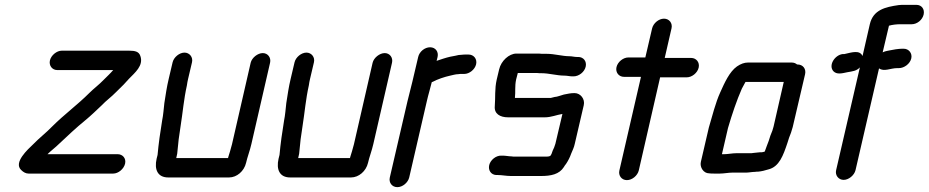

<svg xmlns="http://www.w3.org/2000/svg" viewBox="-20 -711 3831 792"><path d="M216 -422H447C435 -408 422 -396 408 -382C389 -362 367 -346 348 -327C300 -279 244 -238 196 -190C170 -163 142 -142 117 -116C95 -95 35 -41 67 -10C77 0 87 5 98 5H447C468 5 491 -14 496 -36C501 -58 486 -75 465 -75H176C191 -90 209 -103 224 -118C259 -151 294 -184 332 -215C353 -232 380 -258 400 -277C409 -286 418 -295 428 -303C449 -320 470 -343 490 -362C499 -372 506 -380 512 -386C536 -411 573 -440 559 -480C553 -498 538 -502 512 -502H235C214 -502 191 -483 186 -462C181 -441 195 -422 216 -422Z M692 -454 676 -386C668 -353 663 -318 658 -286C656 -268 653 -233 649 -215C641 -167 634 -117 630 -72L626 -56C616 -12 630 21 674 21H925C957 21 987 -5 995 -39C1000 -62 1011 -90 1017 -117L1094 -452C1099 -473 1085 -492 1064 -492C1043 -492 1019 -473 1014 -452L937 -116C933 -99 925 -74 921 -61V-59H707L711 -77L713 -97C715 -111 715 -121 717 -136L725 -191C734 -247 738 -301 751 -359C752 -368 754 -377 756 -386L772 -454C777 -475 762 -494 741 -494C720 -494 697 -475 692 -454Z M1195 -454 1179 -386C1171 -353 1166 -318 1161 -286C1159 -268 1156 -233 1152 -215C1144 -167 1137 -117 1133 -72L1129 -56C1119 -12 1133 21 1177 21H1428C1460 21 1490 -5 1498 -39C1503 -62 1514 -90 1520 -117L1597 -452C1602 -473 1588 -492 1567 -492C1546 -492 1522 -473 1517 -452L1440 -116C1436 -99 1428 -74 1424 -61V-59H1210L1214 -77L1216 -97C1218 -111 1218 -121 1220 -136L1228 -191C1237 -247 1241 -301 1254 -359C1255 -368 1257 -377 1259 -386L1275 -454C1280 -475 1265 -494 1244 -494C1223 -494 1200 -475 1195 -454Z M1705 -476 1681 -374C1675 -350 1667 -319 1661 -294L1588 21C1583 42 1597 61 1619 61C1641 61 1663 42 1668 21L1741 -295C1746 -318 1756 -350 1761 -372C1762 -373 1763 -373 1764 -373C1784 -384 1814 -394 1837 -399C1847 -401 1859 -405 1870 -405C1875 -406 1880 -406 1885 -406H1895C1916 -406 1939 -424 1944 -446C1949 -468 1934 -486 1913 -486H1903C1896 -486 1890 -486 1884 -485C1877 -485 1868 -484 1858 -481L1837 -477C1819 -473 1799 -466 1781 -460L1785 -476C1790 -498 1776 -516 1754 -516C1732 -516 1710 -498 1705 -476Z M2365 -476H2359C2350 -476 2339 -479 2330 -479C2299 -479 2268 -489 2235 -489H2215C2208 -490 2201 -490 2195 -490H2110C2080 -490 2047 -460 2039 -425L2029 -383C2020 -344 2024 -309 2021 -273C2018 -242 2042 -227 2076 -227H2227C2254 -227 2275 -237 2300 -241L2271 -118C2268 -107 2264 -98 2260 -90L2255 -76C2254 -74 2253 -72 2251 -69C2250 -69 2247 -66 2245 -66C2240 -65 2235 -65 2230 -65H2105C2100 -65 2094 -65 2089 -66C2079 -66 2065 -69 2054 -69H2048C2026 -70 2003 -51 1998 -30C1993 -8 2006 10 2027 11H2034C2050 11 2069 15 2087 15H2212C2253 15 2287 8 2306 -22C2308 -26 2311 -30 2315 -35C2323 -47 2331 -62 2336 -77C2341 -89 2348 -103 2351 -118L2388 -277C2394 -302 2375 -327 2350 -327C2333 -327 2322 -324 2306 -321C2297 -319 2278 -311 2268 -311C2263 -310 2257 -308 2252 -307H2104C2107 -333 2103 -355 2109 -383L2116 -410H2194C2201 -409 2207 -409 2214 -409C2245 -409 2277 -399 2309 -399C2319 -399 2331 -396 2340 -396H2346C2368 -396 2391 -414 2396 -436C2401 -458 2387 -476 2365 -476Z M2670 -594 2642 -474H2572C2551 -474 2528 -456 2523 -434C2518 -412 2533 -394 2554 -394H2624L2535 -8C2530 13 2544 32 2566 32C2588 32 2610 13 2615 -8L2703 -392H2813C2834 -392 2857 -410 2862 -432C2867 -454 2852 -472 2831 -472H2722L2750 -594C2755 -615 2741 -634 2719 -634C2697 -634 2675 -615 2670 -594Z M3123 -83C3118 -83 3113 -83 3106 -82L3087 -80C3082 -79 3079 -79 3076 -79H3017C3002 -79 2982 -75 2968 -75H2958L2983 -183C3000 -241 3019 -297 3040 -345L3054 -371C3055 -372 3055 -372 3055 -373H3213L3171 -189C3168 -180 3167 -175 3166 -172C3164 -167 3161 -160 3158 -152L3151 -130C3145 -116 3141 -102 3135 -87V-86C3131 -85 3127 -83 3123 -83ZM2905 4C2910 5 2918 5 2927 5H2950C2965 5 2986 1 3001 1H3058C3069 1 3082 -2 3094 -2C3099 -3 3105 -3 3108 -3C3120 -4 3137 -8 3149 -12C3195 -23 3211 -71 3228 -121L3235 -143C3242 -160 3244 -166 3250 -187L3301 -405C3306 -427 3292 -445 3270 -445H3268C3262 -450 3255 -453 3246 -453H3065C3051 -453 3036 -448 3020 -437C2989 -415 2969 -370 2951 -330C2931 -286 2919 -235 2904 -185L2871 -43C2866 -21 2882 4 2905 4Z M3460 31C3481 31 3504 12 3509 -9L3606 -429C3627 -414 3653 -430 3681 -430H3688C3710 -430 3734 -448 3739 -470C3744 -491 3729 -510 3708 -510H3701C3687 -510 3662 -506 3649 -503L3639 -501C3633 -500 3627 -498 3621 -495L3647 -605C3661 -609 3678 -611 3694 -611H3741C3763 -611 3785 -629 3790 -651C3795 -673 3782 -691 3760 -691H3713C3703 -691 3694 -691 3687 -690C3632 -682 3582 -671 3568 -611L3538 -480C3526 -506 3494 -495 3463 -488H3456C3423 -484 3396 -441 3418 -417C3432 -403 3452 -408 3475 -413C3497 -417 3513 -418 3527 -433L3429 -9C3424 12 3439 31 3460 31Z"/></svg>

Font: Electronic
Style: ExBdIt
Weight: 800
Version: Version 1.011